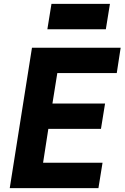

<svg xmlns="http://www.w3.org/2000/svg" viewBox="-20 -965 640 985"><path d="M144 -720H599L579 -590H274L249 -434H519L498 -304H228L201 -130H506L485 0H30ZM244 -945H544L523 -815H223Z"/></svg>

Font: JetBrains Mono ExtraBold
Style: Italic
Weight: 800
Designer: Philipp Nurullin, Konstantin Bulenkov
Foundry: JetBrains
Version: Version 1.000; ttfautohint (v1.8.3)